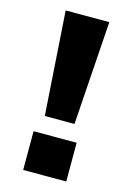

<svg xmlns="http://www.w3.org/2000/svg" viewBox="-108 -743 549 799"><g transform="rotate(15 167.0 -343.5)"><path d="M103 -240.2 73.2 -687H261.2L231 -240.2ZM74.2 0V-167H259.8V0Z"/></g></svg>

Font: Archivo Expanded
Style: Bold
Weight: 700
Width: 7
Designer: Hector Gatti
Foundry: Omnibus-Type
Version: Version 2.001